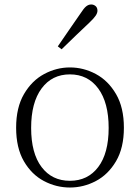

<svg xmlns="http://www.w3.org/2000/svg" viewBox="-20 -823 625 857"><path d="M292 14Q231 14 176 -15Q121 -44 86.5 -103.5Q52 -163 52 -253Q52 -343 87 -403Q122 -463 177 -492.5Q232 -522 292 -522Q353 -522 408 -492.5Q463 -463 498 -403Q533 -343 533 -253Q533 -163 498 -103.5Q463 -44 408 -15Q353 14 292 14ZM292 -16Q372 -16 418.5 -77.5Q465 -139 465 -252Q465 -365 418.5 -428Q372 -491 292 -491Q212 -491 165.5 -428Q119 -365 119 -252Q119 -139 165.5 -77.5Q212 -16 292 -16ZM238 -616Q264 -655 290.5 -692.5Q317 -730 340 -764Q354 -786 364.5 -794.5Q375 -803 387 -803Q398 -803 406.5 -796Q415 -789 415 -775Q415 -765 407 -753Q399 -741 379 -722Q351 -696 319.5 -665.5Q288 -635 255 -603Z"/></svg>

Font: Noto Serif TC
Style: Regular
Weight: 200
Designer: Ryoko NISHIZUKA 西塚涼子 (kana & ideographs); Frank Grießhammer (Latin, Greek & Cyrillic); Wenlong ZHANG 张文龙 (bopomofo); San
Foundry: Adobe
Version: Version 2.001;hotconv 1.1.0;makeotfexe 2.6.0